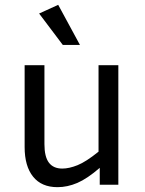

<svg xmlns="http://www.w3.org/2000/svg" viewBox="-20 -765 599 795"><path d="M393 0V-70Q341 -25 300 -7.5Q259 10 218 10Q152 10 117 -33.5Q82 -77 82 -156V-495H164V-168Q164 -116 182.5 -91.5Q201 -67 238 -67Q266 -67 301 -81Q336 -95 388 -137V-495H470V0ZM240 -579 142 -709 221 -745 311 -579Z"/></svg>

Font: Inria Sans
Style: Regular
Weight: 400
Designer: Black Foundry Team
Foundry: Black Foundry
Version: Version 1.2; ttfautohint (v1.8.3)